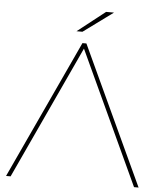

<svg xmlns="http://www.w3.org/2000/svg" viewBox="-58 -917 804 967"><g transform="rotate(5 344.0 -433.5)"><path d="M344 -673 656 0H679L354 -700H334L9 0H32ZM329 -757 479 -867H439L299 -757Z"/></g></svg>

Font: Montserrat-Alt1 Thin
Style: Regular
Weight: 100
Designer: Differentunic
Foundry: Differentunic
Version: Version 7.222